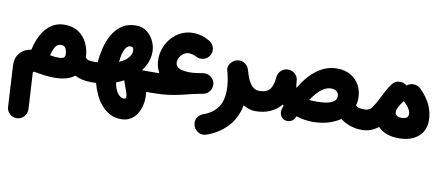

<svg xmlns="http://www.w3.org/2000/svg" viewBox="-78 -789 3582 1556"><g transform="rotate(10 1713.0 -10.5)"><path d="M366.7 -359.9Q435.1 -359.9 481.7 -328.1Q528.3 -296.4 553.2 -243.7Q578.1 -190.9 580.6 -127.4Q591.8 -113.8 606.9 -109.6Q622.1 -105.5 659.7 -105.5H660.2Q696.3 -105.5 719.7 -80.6Q743.2 -55.7 743.2 -22Q743.2 11.7 719.7 36.6Q696.3 61.5 660.2 61.5H659.7Q617.2 61.5 582.8 53.7Q548.3 45.9 521 31.7Q491.2 55.7 449 66.7Q406.7 77.6 356 77.6Q312.5 77.6 271 71.8Q229.5 65.9 194.3 59.6Q184.1 57.6 180.9 60.5Q177.7 63.5 178.2 71.8L194.8 362.8Q196.8 399.9 172.4 426.8Q147.9 453.6 111.8 453.6Q78.6 453.6 54.7 430.9Q30.8 408.2 28.8 375L10.3 44.4Q6.3 -24.9 41.5 -65.2Q76.7 -105.5 134.3 -113.8Q143.1 -157.2 160.9 -200.7Q178.7 -244.1 206.8 -280.3Q234.9 -316.4 274.4 -338.1Q314 -359.9 366.7 -359.9ZM366.7 -193.8Q334.5 -193.8 318.4 -166.5Q302.2 -139.2 291.5 -95.2Q310.5 -91.8 328.9 -90.1Q347.2 -88.4 364.7 -88.4Q386.2 -88.4 400.6 -94.7Q415 -101.1 415 -124.5Q415 -148.9 405 -171.4Q395 -193.8 366.7 -193.8Z M576.7 -22Q576.7 -56.6 601.1 -81.1Q625.5 -105.5 660.2 -105.5Q671.4 -105.5 681.6 -106Q685.1 -160.6 699.5 -221.4Q713.9 -282.2 743.2 -335Q772.5 -387.7 819.8 -420.9Q867.2 -454.1 937 -454.1Q989.7 -454.1 1027.1 -425.3Q1064.5 -396.5 1084.2 -353.3Q1104 -310.1 1104 -266.6Q1104 -181.6 1045.9 -105.5H1143.6Q1178.2 -105.5 1202.4 -81.1Q1226.6 -56.6 1226.6 -22Q1226.6 12.2 1202.4 36.9Q1178.2 61.5 1143.6 61.5H1110.4Q1111.8 75.2 1112.3 87.6Q1112.8 100.1 1112.8 113.3Q1112.8 144 1103.8 179Q1094.7 213.9 1075.2 244.6Q1055.7 275.4 1023.9 294.9Q992.2 314.5 946.8 314.5Q895 314.5 854.2 292.7Q813.5 271 782.5 234.6Q751.5 198.2 730.5 152.8Q709.5 107.4 697.3 60.5Q678.7 61.5 660.2 61.5Q626 61.5 601.3 36.9Q576.7 12.2 576.7 -22ZM919.9 -279.8Q895 -279.8 876.5 -245.6Q857.9 -211.4 851.1 -139.6Q900.4 -161.1 924.3 -190.4Q948.2 -219.7 948.2 -246.6Q948.2 -262.2 942.6 -271Q937 -279.8 919.9 -279.8ZM938.5 56.2Q932.6 41 927.5 26.6Q922.4 12.2 919.4 -0.5Q889.2 16.1 856 28.3Q867.7 90.8 891.6 118.7Q915.5 146.5 938.5 146.5Q959 146.5 959 128.4Q959 115.2 952.6 96.2Q946.3 77.1 938.5 56.2Z M1060.1 -22Q1060.1 -56.6 1084.7 -81.1Q1109.4 -105.5 1143.6 -105.5Q1168 -105.5 1189 -106.4Q1160.6 -155.3 1160.6 -217.8Q1160.6 -269 1179 -315.2Q1197.3 -361.3 1230.2 -397.5Q1263.2 -433.6 1307.1 -454.3Q1351.1 -475.1 1402.3 -475.1Q1475.1 -475.1 1541.5 -435.5Q1570.8 -417.5 1579.8 -384.3Q1588.9 -351.1 1571.3 -321.3Q1553.7 -291.5 1520.5 -283Q1487.3 -274.4 1457 -291.5Q1445.8 -297.9 1428.2 -302.5Q1410.6 -307.1 1397.9 -307.1Q1376.5 -307.1 1356.7 -294.2Q1336.9 -281.2 1324.5 -261Q1312 -240.7 1312 -218.3Q1312 -155.8 1429.7 -155.8Q1454.1 -155.8 1483.9 -159.7Q1507.3 -163.6 1535.2 -167.5Q1536.1 -168 1537.6 -168Q1549.3 -169.4 1561.5 -168Q1588.9 -164.1 1608.4 -146.5Q1629.9 -127.4 1634.3 -100.6Q1638.2 -75.7 1628.4 -52.7Q1624 -42.5 1617.2 -34.2Q1597.7 -8.3 1566.4 -3.4Q1564.5 -2.9 1563 -2.9Q1550.3 0 1534.7 2.4Q1481 13.2 1434.1 25.4Q1382.3 38.6 1337.4 46.6Q1292.5 54.7 1245.8 58.1Q1199.2 61.5 1143.6 61.5Q1109.4 61.5 1084.7 36.9Q1060.1 12.2 1060.1 -22Z M1728.5 -217.3Q1720.7 -238.8 1727.5 -259.8Q1734.4 -280.8 1751.5 -296.6Q1768.6 -312.5 1791 -317.9Q1802.7 -320.8 1814.9 -319.8Q1843.8 -318.4 1864.5 -299.8Q1885.3 -281.2 1891.1 -257.3Q1891.6 -255.9 1892.1 -254.4Q1915.5 -170.4 1944.1 -137.9Q1972.7 -105.5 2007.3 -105.5H2007.8Q2042.5 -105.5 2066.7 -81.1Q2090.8 -56.6 2090.8 -22Q2090.8 12.2 2066.7 36.9Q2042.5 61.5 2007.8 61.5H2007.3Q1981 61.5 1955.8 53.5Q1930.7 45.4 1907.2 31.2Q1884.8 142.6 1815.7 214.1Q1746.6 285.6 1650.4 317.9Q1613.3 330.1 1583 311.8Q1552.7 293.5 1543.9 263.7Q1532.7 224.6 1550.8 196.5Q1568.8 168.5 1596.7 159.2Q1668.9 134.8 1710 80.8Q1751 26.9 1751 -68.4Q1751 -132.3 1730 -213.4Q1729.5 -215.3 1728.5 -217.3Z M1924.3 -22Q1924.3 -56.6 1949 -81.1Q1973.6 -105.5 2007.8 -105.5Q2039.6 -105.5 2064.7 -114.5Q2089.8 -123.5 2106.4 -152.3Q2123 -181.2 2128.4 -240.2Q2129.4 -252 2133.8 -262.7Q2142.1 -285.2 2162.4 -300.3Q2182.6 -315.4 2208.5 -316.4Q2243.2 -317.9 2269 -294.4Q2294.9 -271 2295.9 -236.8Q2296.9 -204.1 2303.7 -181.2Q2429.7 -394 2602.5 -394Q2665 -394 2712.4 -367.4Q2759.8 -340.8 2786.1 -293.7Q2812.5 -246.6 2812.5 -184.6Q2812.5 -154.8 2804.2 -127Q2813.5 -114.3 2830.8 -109.9Q2848.1 -105.5 2881.8 -105.5H2882.3Q2917 -105.5 2941.2 -80.8Q2965.3 -56.2 2965.3 -22Q2965.3 12.2 2941.2 36.9Q2917 61.5 2882.3 61.5H2881.8Q2833 61.5 2787.1 45.9Q2741.2 30.3 2706.1 2.9Q2662.6 32.7 2605.7 49.6Q2548.8 66.4 2482.4 66.4Q2408.7 66.4 2344.2 44.4Q2342.8 47.9 2341.3 51.3Q2327.1 84 2297.9 92.3Q2268.6 100.6 2244.1 86.4Q2223.1 73.7 2216.3 48.6Q2209.5 23.4 2220.2 -5.4Q2223.6 -13.7 2227.1 -22Q2222.7 -25.9 2218.8 -29.3Q2140.1 61.5 2007.8 61.5Q1973.6 61.5 1949 36.9Q1924.3 12.2 1924.3 -22ZM2582 -226.1Q2502.4 -226.1 2422.9 -103.5Q2448.7 -100.6 2482.4 -100.6Q2645.5 -100.6 2645.5 -172.4Q2645.5 -199.7 2627 -212.9Q2608.4 -226.1 2582 -226.1Z M2798.8 -22Q2798.8 -56.6 2823.5 -81.1Q2848.1 -105.5 2882.3 -105.5Q2917 -105.5 2939 -136.5Q2960.9 -167.5 2991.7 -229.5Q3008.8 -263.7 3025.4 -293.7Q3042 -323.7 3060.1 -346.2Q3061 -347.7 3062.5 -348.6Q3077.6 -367.7 3101.3 -373.5Q3125 -379.4 3147.5 -373Q3164.6 -368.2 3178.2 -356.9L3179.7 -356Q3203.1 -376 3235.4 -375.2Q3267.6 -374.5 3291 -352.5Q3406.7 -241.2 3406.7 -107.4Q3406.7 -22.5 3347.9 26.9Q3289.1 76.2 3190.4 76.2Q3131.3 76.2 3088.4 59.6Q3045.4 43 3018.6 13.2Q2992.2 34.7 2958.3 48.1Q2924.3 61.5 2882.3 61.5Q2848.1 61.5 2823.5 36.9Q2798.8 12.2 2798.8 -22ZM3129.9 -132.3Q3129.9 -90.8 3186 -90.8Q3239.3 -90.8 3239.3 -130.9Q3239.3 -151.4 3225.1 -174.6Q3210.9 -197.8 3179.7 -227.5Q3165 -209 3155.3 -193.8Q3147.9 -182.1 3142.1 -171.9Q3129.9 -148.9 3129.9 -132.3Z"/></g></svg>

Font: Mikhak-DS1-FD Black
Style: Regular
Weight: 900
Designer: Amin Abedi
Version: Version 3.2